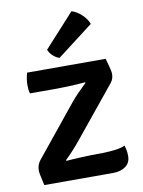

<svg xmlns="http://www.w3.org/2000/svg" viewBox="-89 -863 688 926"><g transform="rotate(-10 255.0 -400.5)"><path d="M258.5 -373Q271.5 -389 293.5 -411.5Q315.5 -434 333.5 -451L331 -453.5Q312.5 -451.5 283 -450Q253.5 -448.5 226.8 -447.8Q200 -447 189 -447H60.5Q57.5 -458 56.5 -468.2Q55.5 -478.5 55.5 -489Q55.5 -505 57.8 -518.2Q60 -531.5 64.5 -548H449Q461.5 -504 464.2 -491Q467 -478 467 -471.5Q467 -460.5 463.8 -449.5Q460.5 -438.5 452 -428L247 -176.5Q234 -160.5 213.8 -138.5Q193.5 -116.5 176 -100L178 -96Q211 -99 243.2 -100.2Q275.5 -101.5 301 -102.5L360 -103Q391 -104 419.2 -107.5Q447.5 -111 466.5 -120Q470 -107 472.2 -95.2Q474.5 -83.5 474.5 -67Q474.5 -34.5 450.5 -17Q426.5 0.5 389 0.5H52Q42.5 -40.5 40.2 -53.5Q38 -66.5 38 -73.5Q38 -99.5 53.5 -120.5ZM326.5 -802.5Q351.5 -795 375.2 -773.2Q399 -751.5 407.5 -726L231 -591Q215 -595.5 200 -609.2Q185 -623 178.5 -640Z"/></g></svg>

Font: Signika Negative SC SemiBold
Style: Regular
Weight: 600
Designer: Anna Giedryś
Foundry: Anna Giedryś
Version: Version 2.000; ttfautohint (v1.8.3) -l 8 -r 50 -G 200 -x 9 -